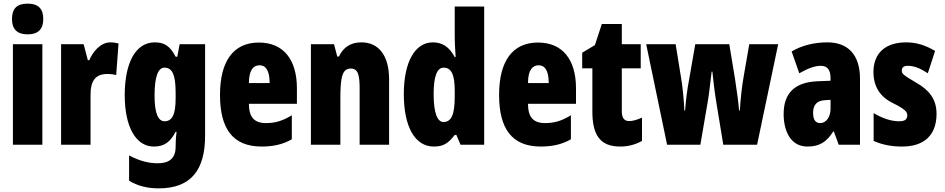

<svg xmlns="http://www.w3.org/2000/svg" viewBox="-20 -796 5195 1056"><path d="M132 -776C72 -776 46 -748 46 -691C46 -635 75 -607 132 -607C189 -607 218 -635 218 -691C218 -747 192 -776 132 -776ZM213 -553H51V0H213Z M587 -563C532 -563 490 -510 471 -465H463L440 -553H316V0H478V-278C478 -350 505 -389 569 -389C590 -389 606 -387 619 -383L632 -557C612 -562 600 -563 587 -563Z M831 -563C727 -563 666 -453 666 -272C666 -99 727 10 826 10C883 10 916 -14 946 -71H951C948 -51 946 -17 946 5V11C946 78 907 102 848 102C799 102 749 90 690 59V198C737 226 788 240 853 240C1032 240 1108 137 1108 -49V-553H968L955 -484H946C915 -544 883 -563 831 -563ZM884 -424C928 -424 946 -384 946 -285V-256C946 -168 928 -129 885 -129C849 -129 830 -176 830 -270C830 -375 850 -424 884 -424Z M1404 -562C1263 -562 1190 -459 1190 -274C1190 -90 1259 10 1419 10C1483 10 1537 -2 1585 -30V-162C1534 -131 1494 -119 1443 -119C1379 -119 1349 -151 1349 -225H1613V-310C1613 -472 1536 -562 1404 -562ZM1408 -437C1441 -437 1463 -409 1463 -339H1349C1349 -411 1374 -437 1408 -437Z M1968 -563C1909 -563 1869 -537 1844 -485H1835L1817 -553H1690V0H1852V-253C1852 -378 1864 -419 1910 -419C1950 -419 1958 -381 1958 -308V0H2120V-360C2120 -489 2064 -563 1968 -563Z M2366 10C2419 10 2446 -8 2481 -54H2490L2513 0H2643V-760H2481V-588C2481 -567 2483 -532 2486 -482H2481C2451 -539 2412 -563 2361 -563C2262 -563 2201 -455 2201 -278C2201 -101 2261 10 2366 10ZM2419 -125C2385 -125 2365 -175 2365 -280C2365 -376 2384 -424 2420 -424C2463 -424 2481 -385 2481 -297V-265C2481 -166 2463 -125 2419 -125Z M2939 -562C2798 -562 2725 -459 2725 -274C2725 -90 2794 10 2954 10C3018 10 3072 -2 3120 -30V-162C3069 -131 3029 -119 2978 -119C2914 -119 2884 -151 2884 -225H3148V-310C3148 -472 3071 -562 2939 -562ZM2943 -437C2976 -437 2998 -409 2998 -339H2884C2884 -411 2909 -437 2943 -437Z M3440 -130C3413 -130 3400 -148 3400 -184V-420H3504V-553H3400V-664H3290L3252 -548L3182 -506V-420H3238V-182C3238 -52 3282 10 3391 10C3436 10 3475 -1 3511 -21V-149C3484 -137 3460 -130 3440 -130Z M3918 -244 3958 0H4144L4260 -553H4101L4071 -380C4060 -320 4053 -250 4049 -188H4045C4042 -229 4033 -294 4022 -366L3991 -553H3804L3772 -369C3758 -298 3752 -240 3748 -188H3744C3741 -252 3734 -325 3724 -380L3696 -553H3534L3649 0H3832L3874 -245C3881 -285 3887 -348 3894 -402H3898C3903 -355 3910 -293 3918 -244Z M4531 -563C4455 -563 4388 -545 4334 -513L4376 -393C4425 -421 4463 -434 4495 -434C4531 -434 4548 -411 4548 -366V-352L4476 -349C4355 -344 4290 -287 4290 -169C4290 -79 4326 10 4421 10C4490 10 4527 -17 4563 -73H4566L4593 0H4710V-363C4710 -498 4641 -563 4531 -563ZM4518 -245 4548 -247V-198C4548 -151 4523 -119 4491 -119C4465 -119 4452 -138 4452 -176C4452 -220 4474 -243 4518 -245Z M5131 -170C5131 -255 5085 -304 5018 -342C4947 -384 4940 -390 4940 -408C4940 -426 4951 -434 4974 -434C5012 -434 5050 -415 5083 -393L5123 -516C5070 -547 5021 -563 4964 -563C4849 -563 4784 -503 4784 -400C4784 -322 4819 -265 4887 -231C4964 -193 4970 -179 4970 -161C4970 -138 4955 -129 4925 -129C4875 -129 4825 -150 4785 -174V-21C4836 2 4888 10 4942 10C5061 10 5131 -51 5131 -170Z"/></svg>

Font: Noto Sans Hebrew ExtraCondensed Black
Style: Regular
Weight: 900
Width: 2
Designer: Monotype Design Team
Foundry: Monotype Imaging Inc.
Version: Version 2.004